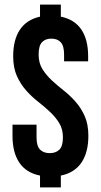

<svg xmlns="http://www.w3.org/2000/svg" viewBox="-20 -765 436 830"><path d="M37 -522Q37 -593 66 -636.5Q95 -680 153 -693V-745H243V-693Q302 -681 331.5 -637.5Q361 -594 361 -522V-500H257V-529Q257 -567 242.5 -582.5Q228 -598 202 -598Q176 -598 161.5 -582.5Q147 -567 147 -529Q147 -493 163 -467Q179 -441 203 -418.5Q227 -396 254.5 -374.5Q282 -353 306 -326Q330 -299 346 -263.5Q362 -228 362 -178Q362 -106 332 -62Q302 -18 243 -6V45H153V-6Q93 -18 63.5 -62Q34 -106 34 -178V-226H138V-171Q138 -133 153.5 -118Q169 -103 195 -103Q221 -103 236.5 -118Q252 -133 252 -171Q252 -207 236 -233Q220 -259 196 -281.5Q172 -304 144.5 -325.5Q117 -347 93 -374Q69 -401 53 -436.5Q37 -472 37 -522Z"/></svg>

Font: SVN-Bebas Neue
Style: Bold
Weight: 700
Designer: Ryoichi Tsunekawa
Foundry: Ryoichi Tsunekawa
Version: Version 1.300; ttfautohint (v1.7.9-c794)